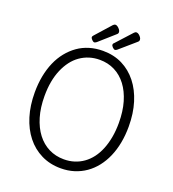

<svg xmlns="http://www.w3.org/2000/svg" viewBox="-227 -1524 1548 1714"><g transform="rotate(20 546.5 -667.0)"><path d="M548 19Q446 19 363 -22Q280 -63 221.5 -137Q163 -211 131.5 -313Q100 -415 100 -539Q100 -622 114 -695Q128 -768 155 -830Q182 -892 221.5 -941Q261 -990 310.5 -1025Q360 -1060 420 -1078Q480 -1096 548 -1096Q650 -1096 731.5 -1055.5Q813 -1015 871.5 -941Q930 -867 961.5 -765Q993 -663 993 -539Q993 -457 979 -383.5Q965 -310 938 -248Q911 -186 872 -136.5Q833 -87 783.5 -52.5Q734 -18 675 0.5Q616 19 548 19ZM548 -66Q600 -66 646 -80.5Q692 -95 731.5 -123Q771 -151 802 -192Q833 -233 854.5 -286Q876 -339 887.5 -402.5Q899 -466 899 -539Q899 -649 873.5 -736Q848 -823 801.5 -884.5Q755 -946 690.5 -978.5Q626 -1011 548 -1011Q495 -1011 449 -996.5Q403 -982 363 -954Q323 -926 292 -885Q261 -844 238.5 -791.5Q216 -739 204.5 -676Q193 -613 193 -539Q193 -429 219 -341.5Q245 -254 292 -192.5Q339 -131 404 -98.5Q469 -66 548 -66ZM447 -1140Q436 -1140 423 -1153.5Q410 -1167 410 -1177Q410 -1181 411.5 -1185Q413 -1189 419 -1195L550 -1342Q555 -1347 560.5 -1350Q566 -1353 573 -1353Q583 -1353 594.5 -1344Q606 -1335 614.5 -1323.5Q623 -1312 623 -1301Q623 -1294 620.5 -1288.5Q618 -1283 608 -1275L467 -1150Q461 -1146 456 -1143Q451 -1140 447 -1140ZM644 -1140Q632 -1140 619 -1153.5Q606 -1167 606 -1177Q606 -1181 607.5 -1185Q609 -1189 616 -1195L750 -1342Q755 -1347 760 -1350Q765 -1353 772 -1353Q783 -1353 794.5 -1344Q806 -1335 814 -1323.5Q822 -1312 822 -1301Q822 -1294 819.5 -1288.5Q817 -1283 807 -1275L663 -1150Q657 -1146 652.5 -1143Q648 -1140 644 -1140Z"/></g></svg>

Font: Playwrite PT
Style: Regular
Weight: 400
Designer: Veronika Burian, José Scaglione
Foundry: TypeTogether
Version: Version 1.002